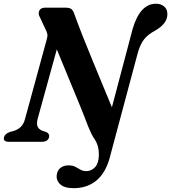

<svg xmlns="http://www.w3.org/2000/svg" viewBox="-37 -740 893 1002"><path d="M655.5 -590Q694 -720.5 777 -720.5Q803 -720.5 820 -706Q837 -691.5 836.5 -665Q836 -616 771.5 -579.5Q735.5 -560.5 715.8 -535.8Q696 -511 683 -467.5L534 89Q511.5 166 463.8 204Q416 242 347.5 242Q296 242 274.5 219Q253 196 260.5 166Q265 145.5 281.2 134.2Q297.5 123 320.5 123Q342 123 356.2 130.5Q370.5 138 383.2 145.5Q396 153 414 153Q435 153 453.5 138Q472 123 477 91.5Q480.5 69 477.2 41.5Q474 14 458 -12Q448 -25.5 440.5 -41Q433 -56.5 423.5 -79Q403.5 -132.5 375.8 -200Q348 -267.5 317.8 -340.5Q287.5 -413.5 259.5 -482.5L159.5 -120Q152.5 -92 160.2 -77.2Q168 -62.5 188.5 -56L203.5 -51.5Q223.5 -42 219 -24Q213 0 181 0H9.5Q-22 0 -16 -24Q-11.5 -42.5 15.5 -51.5L32.5 -56Q55 -62.5 71 -77.5Q87 -92.5 94 -120.5L206 -531Q212 -549.5 210.2 -561.2Q208.5 -573 201.5 -585L172 -648.5Q160.5 -667 167.8 -683.5Q175 -700 198 -700H306.5Q321.5 -700 331.2 -695.5Q341 -691 348.5 -673.5Q369.5 -615 395.2 -550Q421 -485 448.2 -419Q475.5 -353 500.8 -291.8Q526 -230.5 547 -180Z"/></svg>

Font: Fraunces 9pt SemiBold
Style: Italic
Weight: 600
Italic angle: -16°
Version: Version 1.000;[b76b70a41]